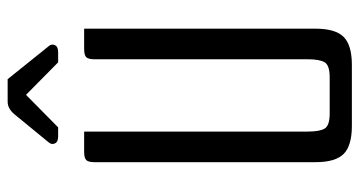

<svg xmlns="http://www.w3.org/2000/svg" viewBox="-239 -701 940 502"><g transform="rotate(-90 231.0 -450.0)"><path d="M407 -700V-95Q407 -43 385.5 -21.5Q364 0 312 0H153Q101 0 79.5 -21.5Q58 -43 58 -95V-673Q58 -689 63.5 -694.5Q69 -700 85 -700H138V-115Q138 -84 146 -71Q154 -58 185 -58H280Q311 -58 319 -71Q327 -84 327 -115V-673Q327 -689 332.5 -694.5Q338 -700 354 -700ZM361 -793Q368 -785 364 -776.5Q360 -768 346 -768H319L234 -852L149 -768H125Q111 -768 107 -776.5Q103 -785 110 -793L183 -882Q198 -900 216 -900H275Z"/></g></svg>

Font: Rationale
Style: Regular
Weight: 400
Designer: Cyreal (www.cyreal.org)
Foundry: Cyreal (www.cyreal.org)
Version: Version 1.011